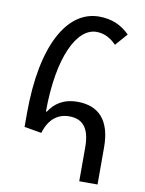

<svg xmlns="http://www.w3.org/2000/svg" viewBox="-86 -828 673 889"><g transform="rotate(10 250.5 -383.5)"><path d="M349 0H435V-174C435 -300 379 -361 278 -361C212 -361 171 -332 145 -291L141 -292C142 -548 216 -695 308 -695C342 -695 373 -681 402 -651L452 -708C413 -747 367 -767 308 -767C158 -767 56 -588 56 -268V-204L137 -190C157 -257 198 -288 252 -288C316 -288 349 -249 349 -159Z"/></g></svg>

Font: Noto Sans Armenian SemiCondensed
Style: Regular
Weight: 400
Width: 4
Designer: Monotype Design Team
Foundry: Monotype Imaging Inc.
Version: Version 2.008